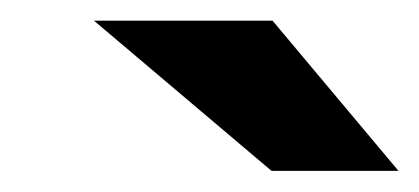

<svg xmlns="http://www.w3.org/2000/svg" viewBox="-20 -743 406 186"><path d="M244 -723H71L243 -577.5H366Z"/></svg>

Font: Public Sans ExtraBold
Style: Italic
Weight: 800
Italic angle: -8°
Designer: The Public Sans project authors (U.S. Web Design System). Libre Franklin designed by Pablo Impallari and Rodrigo Fuenzal
Version: Version 1.007; ttfautohint (v1.8.1) -l 8 -r 50 -G 200 -x 14 